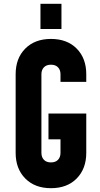

<svg xmlns="http://www.w3.org/2000/svg" viewBox="-20 -970 524 1006"><path d="M247 16Q162.5 16 112.2 -35Q62 -86 62 -169V-581Q62 -664.5 112.2 -715.2Q162.5 -766 247 -766Q332 -766 382 -715.2Q432 -664.5 432 -581V-541H297V-581Q297 -603.5 284 -617.2Q271 -631 247 -631Q223 -631 210 -617.2Q197 -603.5 197 -581V-169Q197 -146.5 210 -132.8Q223 -119 247 -119Q271 -119 284 -132.8Q297 -146.5 297 -169V-240H234V-375H432V-169Q432 -86 382 -35Q332 16 247 16ZM192 -818V-950H302V-818Z"/></svg>

Font: Mohave Light
Style: Regular
Weight: 300
Designer: Gumpita Rahayu
Foundry: Tokotype
Version: Version 2.003